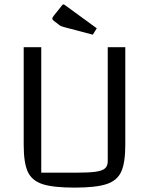

<svg xmlns="http://www.w3.org/2000/svg" viewBox="-20 -840 679 875"><path d="M88 -180V-625H168V-53H325Q386 -53 416.5 -57.5Q447 -62 459 -73Q471 -84 471 -106V-625H551V-180Q551 -98 532.5 -57.5Q514 -17 465.5 -1Q417 15 320 15Q222 15 173.5 -1Q125 -17 106.5 -57.5Q88 -98 88 -180ZM270 -717Q255 -721 249 -727L224 -746Q218 -752 218 -756Q218 -758 224 -767L263 -816Q266 -820 269 -820Q272 -820 277 -816L421 -711L403 -682Z"/></svg>

Font: Changa Light
Style: Regular
Weight: 300
Designer: Eduardo Rodriguez Tunni
Foundry: Eduardo Rodriguez Tunni
Version: Version 2.002; ttfautohint (v1.5) -l 8 -r 50 -G 110 -x 14 -H